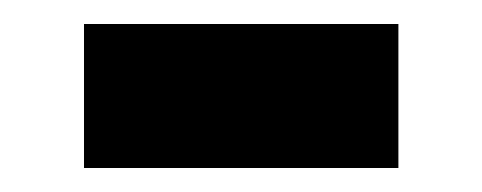

<svg xmlns="http://www.w3.org/2000/svg" viewBox="-20 -385 402 160"><path d="M50 -245V-365H312V-245Z"/></svg>

Font: IBM Plex Sans Condensed SemiBold
Style: Regular
Weight: 600
Width: 3
Designer: Mike Abbink, Paul van der Laan, Pieter van Rosmalen
Foundry: Bold Monday
Version: Version 1.3